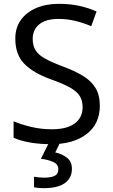

<svg xmlns="http://www.w3.org/2000/svg" viewBox="-20 -744 589 1004"><path d="M502 -191Q502 -96 433 -43Q364 10 247 10Q187 10 136 1Q85 -8 51 -24V-110Q87 -94 140.5 -81Q194 -68 251 -68Q331 -68 371.5 -99Q412 -130 412 -183Q412 -218 397 -242Q382 -266 345.5 -286.5Q309 -307 244 -330Q153 -363 106.5 -411Q60 -459 60 -542Q60 -599 89 -639.5Q118 -680 169.5 -702Q221 -724 288 -724Q347 -724 396 -713Q445 -702 485 -684L457 -607Q420 -623 376.5 -634Q333 -645 286 -645Q219 -645 185 -616.5Q151 -588 151 -541Q151 -505 166 -481Q181 -457 215 -438Q249 -419 307 -397Q370 -374 413.5 -347.5Q457 -321 479.5 -284Q502 -247 502 -191ZM356 139Q356 187 319 213.5Q282 240 208 240Q176 240 158 235V180Q167 182 182 183.5Q197 185 211 185Q247 185 266 175.5Q285 166 285 141Q285 115 258.5 103Q232 91 194 86L237 0H295L269 53Q305 61 330.5 81Q356 101 356 139Z"/></svg>

Font: Noto Sans Chorasmian
Style: Regular
Weight: 400
Designer: Federico Parra Barrios
Foundry: Google LLC
Version: Version 1.004; ttfautohint (v1.8.4.7-5d5b)